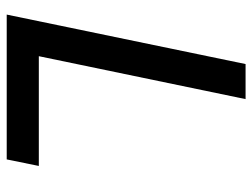

<svg xmlns="http://www.w3.org/2000/svg" viewBox="-112 -658 769 586"><g transform="rotate(90 273.0 -364.5)"><path d="M175 -729H282L151 -98H486L466 0H24Z"/></g></svg>

Font: Mona Sans Medium
Style: Italic
Weight: 500
Italic angle: -11.7°
Designer: Deni Anggara
Foundry: GitHub
Version: Version 2.000